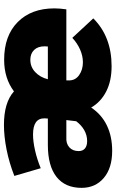

<svg xmlns="http://www.w3.org/2000/svg" viewBox="177 -770 602 997"><g transform="rotate(-90 478.5 -271.0)"><path d="M2 -149Q2 -234 59 -279Q116 -324 225 -324H362L363 -341Q364 -401 279 -401Q243 -401 196.5 -390.5Q150 -380 104 -361L64 -498Q133 -525 201.5 -538.5Q270 -552 329 -552Q445 -552 503 -500Q571 -551 667 -551Q792 -551 863 -480.5Q934 -410 934 -290Q934 -263 929 -228H560V-216Q559 -182 587 -162Q615 -142 654 -142Q687 -142 720 -156.5Q753 -171 781 -197L882 -88Q787 7 634 7Q557 7 502.5 -21Q448 -49 419 -99Q383 -45 326 -17.5Q269 10 194 10Q105 10 53.5 -33.5Q2 -77 2 -149ZM736 -324Q737 -330 737 -341Q737 -376 718 -395.5Q699 -415 667 -415Q630 -415 603 -389.5Q576 -364 566 -324ZM348 -177 354 -228H264Q232 -230 212.5 -212.5Q193 -195 193 -164Q193 -143 206.5 -131.5Q220 -120 245 -120Q275 -120 301.5 -135Q328 -150 348 -177Z"/></g></svg>

Font: Gontserrat ExtraBold
Style: Italic
Weight: 800
Italic angle: -11.3°
Designer: Julieta Ulanovsky
Foundry: Julieta Ulanovsky
Version: Version 6.001